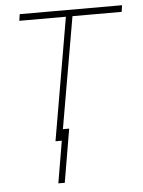

<svg xmlns="http://www.w3.org/2000/svg" viewBox="-51 -569 581 782"><g transform="rotate(-5 239.0 -178.0)"><path d="M473.6 -501.5H272.5L185.5 0H159.2L245.6 -501.5H55.2L59.1 -528.3H477.5ZM182.1 171.9H155.8L192.9 -46.4H219.2Z"/></g></svg>

Font: Roboto Thin
Style: Italic
Weight: 250
Italic angle: -12°
Designer: Google
Version: Version 2.134; 2016